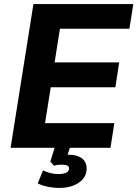

<svg xmlns="http://www.w3.org/2000/svg" viewBox="-20 -725 674 942"><path d="M32 0 144 -705H634L615 -584H274L248 -419H565L546 -297H229L201 -121H541L522 0ZM272 197Q242 197 213.5 191Q185 185 165 175L191 111Q208 119 226.5 124Q245 129 265 129Q292 129 305.5 122Q319 115 319 101Q319 92 310.5 87.5Q302 83 284 83Q276 83 267 83.5Q258 84 245 88L227 68L254 -20H329L305 56L270 42Q282 38 294 36Q306 34 316 34Q358 34 381.5 51.5Q405 69 405 102Q405 145 367 171Q329 197 272 197Z"/></svg>

Font: Mulish ExtraLight ExtraBold
Style: Italic
Weight: 800
Italic angle: -9°
Version: Version 3.603